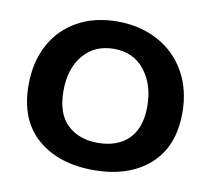

<svg xmlns="http://www.w3.org/2000/svg" viewBox="-64 -588 729 662"><g transform="rotate(10 301.0 -257.5)"><path d="M32 -249Q32 -328 64 -388.5Q96 -449 156 -483Q216 -517 297 -517Q377 -517 439.5 -483Q502 -449 536.5 -387.5Q571 -326 571 -245Q571 -126 498 -62Q425 2 303 2Q181 2 106.5 -62Q32 -126 32 -249ZM448 -246Q448 -322 409 -372Q370 -422 301 -422Q234 -422 194 -375Q154 -328 154 -249Q154 -170 194.5 -131.5Q235 -93 301 -93Q369 -93 408.5 -131.5Q448 -170 448 -246Z"/></g></svg>

Font: Mali SemiBold
Style: Regular
Weight: 600
Designer: Kitiyaporn Chalermlarp | Katatrad Aksorn Co.,Ltd.
Foundry: Cadson Demak Co.,Ltd.
Version: Version 1.000; ttfautohint (v1.6)